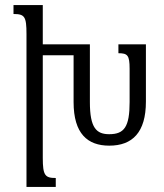

<svg xmlns="http://www.w3.org/2000/svg" viewBox="-20 -734 644 754"><path d="M148 -114V-517H269V-333C269 -209 324 -162 409 -162C500 -162 553 -214 553 -335V-560H445V-525C481 -525 489 -517 489 -464V-333C489 -236 468 -207 409 -207C359 -207 333 -231 333 -333V-560H148V-714H33V-679C77 -679 84 -669 84 -600V0H199V-35C157 -35 148 -45 148 -114Z"/></svg>

Font: Noto Serif Armenian ExtraCondensed
Style: Regular
Weight: 400
Width: 2
Designer: Monotype Design Team
Foundry: Monotype Imaging Inc.
Version: Version 2.008